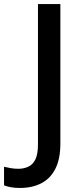

<svg xmlns="http://www.w3.org/2000/svg" viewBox="-97 -734 409 951"><path d="M2 197Q-23 197 -42.5 193.5Q-62 190 -77 184V92Q-61 96 -43 99Q-25 102 -5 102Q20 102 42.5 92Q65 82 78 56Q91 30 91 -18V-714H202V-23Q202 54 177 102.5Q152 151 107 174Q62 197 2 197Z"/></svg>

Font: Noto Sans Javanese Medium
Style: Regular
Weight: 500
Version: Version 2.004